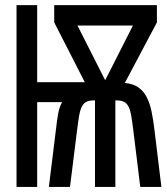

<svg xmlns="http://www.w3.org/2000/svg" viewBox="-20 -734 654 754"><path d="M171.9 0 199.2 -221.2Q203.6 -260.7 208.3 -287.1Q212.9 -313.5 224.1 -333H126V0H44.9V-713.9H126V-411.1H313L192.9 -646V-713.9H596.2V-646L470.2 -408.2Q502 -405.3 522.2 -391.6Q542.5 -377.9 555.2 -354.2Q567.9 -330.6 575 -297.1Q582 -263.7 586.9 -221.2L613.8 0H530.8L503.9 -219.2Q499.5 -254.9 495.6 -278.1Q491.7 -301.3 484.9 -314.9Q478 -328.6 466.8 -334.2Q455.6 -339.8 437 -339.8H433.1V0H353V-339.8H349.1Q330.1 -339.8 319.1 -334.2Q308.1 -328.6 301.3 -314.9Q294.4 -301.3 290.5 -278.1Q286.6 -254.9 282.2 -219.2L254.9 0ZM393.1 -418.9 502 -633.8H284.2Z"/></svg>

Font: Droid Sans Mono
Style: Regular
Weight: 400
Monospace: yes
Foundry: Ascender Corporation
Version: Version 1.00 build 112